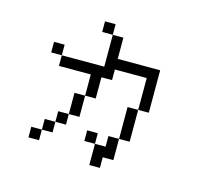

<svg xmlns="http://www.w3.org/2000/svg" viewBox="-113 -890 1225 1092"><g transform="rotate(15 500.0 -344.0)"><path d="M437.5 -687.5H375V-750H437.5ZM125 -62.5H187.5V0H125ZM125 -562.5H187.5V-500H125ZM187.5 -125H250V-62.5H187.5ZM187.5 -500H437.5V-687.5H500V-562.5H750V-312.5H687.5V-500H500V-437.5H437.5V-312.5H375V-437.5H187.5ZM250 -187.5H312.5V-125H250ZM312.5 -312.5H375V-187.5H312.5ZM437.5 -125H500V-62.5H437.5ZM500 -62.5H562.5V-125H625V0H562.5V62.5H500ZM625 -312.5H687.5V-125H625Z"/></g></svg>

Font: 寒蝉点阵体 16px
Style: Regular
Weight: 400
Designer: Designed by Warren2060
Foundry: ChillType
Version: Version 1.000